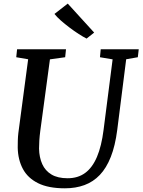

<svg xmlns="http://www.w3.org/2000/svg" viewBox="-20 -1010 772 1040"><path d="M663.5 -689 615 -306Q604 -220.5 580.2 -160.2Q556.5 -100 520.8 -62.5Q485 -25 437.5 -7.5Q390 10 331.5 10Q242 10 186.2 -17.8Q130.5 -45.5 104 -95Q77.5 -144.5 76 -209.5Q76 -228.5 76.5 -248.8Q77 -269 79.5 -290.5L132.5 -689L68 -700L72.5 -743H337.5L333 -700L250.5 -688.5L198 -299.5Q194.5 -272.5 193 -248.8Q191.5 -225 191.5 -205Q192.5 -157.5 208.8 -121.2Q225 -85 258.8 -64.8Q292.5 -44.5 346.5 -44.5Q402 -44.5 441.2 -73.2Q480.5 -102 505.2 -160.2Q530 -218.5 541 -306.5L590 -688.5L521.5 -700L525.5 -743H731.5L726.5 -700ZM449 -801Q431 -810 406.5 -825.8Q382 -841.5 356.5 -860.8Q331 -880 309.2 -899.2Q287.5 -918.5 275 -934.5L347 -990.5L490 -833.5Z"/></svg>

Font: Merriweather 28pt Medium
Style: Italic
Weight: 500
Italic angle: -7.8°
Version: Version 2.101